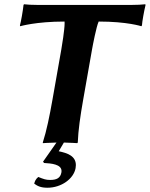

<svg xmlns="http://www.w3.org/2000/svg" viewBox="-20 -668 702 900"><path d="M186.6 96C220.2 97.9 268.4 101.9 268.4 133.7C268.4 135.7 268.3 137.8 267.9 140C263.1 167 244.9 175.5 214.9 175.5C194.9 175.5 184.6 171.5 159.4 161.5C147.7 171 142.3 183 140.5 193C155.9 204 170.5 212 202.5 212C267.3 212 325.4 170.3 334.3 120.1C335.2 115 335.6 110.3 335.6 105.9C335.6 62.7 295.1 49.3 255.3 41L279.5 0.2C309.9 0.9 342 3 342 3L344.6 0C346.6 -57 356.6 -125 369.8 -200L411.4 -436C414.4 -453 431.3 -543 442.5 -567C576.5 -567 642.7 -545 642.7 -545L645.4 -549C646 -564 655.4 -617 662.3 -645L660.8 -648C644.5 -646 621.3 -645 600.3 -645H152.3C131.3 -645 108.5 -646 92.8 -648L90.3 -645C87.4 -617 78 -564 73.4 -549L74.7 -545C74.7 -545 148.5 -567 282.5 -567C282.8 -565 282.9 -562.5 282.9 -559.6C282.9 -528.3 270.2 -451.6 267.4 -436L225.8 -200C212.6 -125 198.1 -54 180.6 0L181 3C181 3 213.6 0.9 244.7 0.2L181.7 90Z"/></svg>

Font: Linux Biolinum O 
Style: Bold Italic
Weight: 700
Designer: Philipp H. Poll
Foundry: Philipp H. Poll
Version: Version 1.3.2